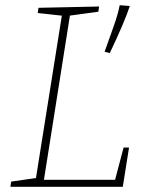

<svg xmlns="http://www.w3.org/2000/svg" viewBox="-20 -718 565 738"><path d="M455 -151H476L452 0H20L23 -20L127 -35L117 -26L219 -666L225 -657L125 -668L128 -688L361 -693L358 -673L241 -657L250 -666L147 -15L141 -27H430L420 -18ZM402 -514 382 -519Q402 -575 418 -620Q434 -665 440 -698L479 -695Q469 -664 449.5 -618.5Q430 -573 402 -514Z"/></svg>

Font: Bitter Thin ExtraLight
Style: Italic
Weight: 250
Italic angle: -9°
Version: Version 2.002